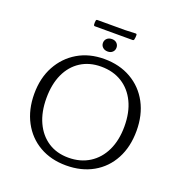

<svg xmlns="http://www.w3.org/2000/svg" viewBox="-167 -1125 1218 1279"><g transform="rotate(20 441.5 -485.5)"><path d="M440 7Q333 7 251.5 -40Q170 -87 124.5 -172.5Q79 -258 79 -370Q79 -482 125 -566.5Q171 -651 252 -699Q333 -747 440 -747Q548 -747 630.5 -699.5Q713 -652 758.5 -567Q804 -482 804 -370Q804 -256 758.5 -171Q713 -86 631 -39.5Q549 7 440 7ZM437 -47Q522 -47 585.5 -87Q649 -127 683.5 -199.5Q718 -272 718 -370Q718 -469 683.5 -541Q649 -613 586 -652.5Q523 -692 437 -692Q354 -692 292.5 -652.5Q231 -613 198 -541Q165 -469 165 -370Q165 -272 198.5 -199.5Q232 -127 293 -87Q354 -47 437 -47ZM442 -801Q420 -801 406.5 -813.5Q393 -826 393 -845Q393 -864 406.5 -876.5Q420 -889 442 -889Q463 -889 476 -876.5Q489 -864 489 -845Q489 -826 476 -813.5Q463 -801 442 -801ZM297 -967Q298 -975 307 -975H502L577 -978Q585 -978 585 -969Q585 -962 584.5 -954Q584 -946 582 -938Q580 -930 572 -930H305Q297 -930 296 -939Q295 -946 295.5 -953Q296 -960 297 -967Z"/></g></svg>

Font: Hahmlet Light
Style: Regular
Weight: 300
Designer: Minjoo Ham & Mark Frömberg
Foundry: hypertype
Version: Version 1.002